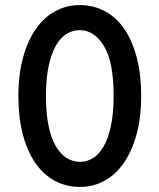

<svg xmlns="http://www.w3.org/2000/svg" viewBox="-20 -726 624 752"><path d="M294 6Q238 6 193.5 -18.5Q149 -43 117.5 -89Q86 -135 69 -201Q52 -267 52 -349Q52 -435 70.5 -501.5Q89 -568 121 -613.5Q153 -659 197 -682.5Q241 -706 292 -706Q347 -706 392 -681.5Q437 -657 468 -611Q499 -565 516 -499Q533 -433 533 -351Q533 -265 514.5 -198.5Q496 -132 464 -86.5Q432 -41 388.5 -17.5Q345 6 294 6ZM294 -92Q320 -92 344 -106.5Q368 -121 386 -152.5Q404 -184 414.5 -233Q425 -282 425 -351Q425 -484 387 -546Q349 -608 292 -608Q265 -608 241 -593.5Q217 -579 199 -547.5Q181 -516 170.5 -467Q160 -418 160 -349Q160 -283 170 -234.5Q180 -186 198 -154.5Q216 -123 240.5 -107.5Q265 -92 294 -92Z"/></svg>

Font: Tilda Sans Semibold
Style: Regular
Weight: 600
Designer: ParaType Ltd
Foundry: ParaType Ltd
Version: Version 1.009